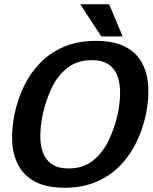

<svg xmlns="http://www.w3.org/2000/svg" viewBox="-20 -867 714 897"><path d="M282 10Q197 10 144.5 -18Q92 -46 66 -94.5Q40 -143 37 -205Q34 -267 48 -334Q62 -402 91.5 -463.5Q121 -525 167.5 -573Q214 -621 278.5 -648.5Q343 -676 428 -676Q512 -676 565 -648.5Q618 -621 643.5 -573Q669 -525 672.5 -463.5Q676 -402 662 -334Q648 -267 618.5 -205Q589 -143 542.5 -94.5Q496 -46 431 -18Q366 10 282 10ZM301 -80Q368 -80 414 -116.5Q460 -153 488 -211.5Q516 -270 530 -334Q540 -382 541 -427Q542 -472 530 -508Q518 -544 488.5 -565Q459 -586 409 -586Q341 -586 295 -550Q249 -514 221.5 -456Q194 -398 180 -334Q170 -286 168.5 -240.5Q167 -195 179 -159Q191 -123 220.5 -101.5Q250 -80 301 -80ZM355 -847H490L553 -697H453Z"/></svg>

Font: Epunda Sans SemiBold
Style: Italic
Weight: 600
Italic angle: -12.0243°
Designer: Simon Atzbach
Foundry: typofactur
Version: Version 2.204; ttfautohint (v1.8.4.7-5d5b)